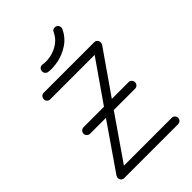

<svg xmlns="http://www.w3.org/2000/svg" viewBox="-205 -752 830 830"><g transform="rotate(-45 210.5 -336.5)"><path d="M77 -240Q69 -240 63 -246Q57 -252 57 -260Q57 -268 63 -274Q69 -280 77 -280H202L332 -467H61Q52 -467 46.5 -472.5Q41 -478 41 -487Q41 -495 46.5 -501Q52 -507 61 -507H369Q378 -507 383.5 -501Q389 -495 389 -487Q389 -485 389 -483Q388 -481 388 -481Q388 -479 387 -478Q387 -477 386 -476Q386 -475 385 -474L250 -280H352Q361 -280 366.5 -274Q372 -268 372 -260Q372 -252 366.5 -246Q361 -240 352 -240H222L83 -39H375Q383 -39 389 -33.5Q395 -28 395 -20Q395 -11 389 -5.5Q383 0 375 0H46Q43 0 41 0Q39 -1 38 -2Q37 -2 37 -2Q35 -3 34 -4Q33 -4 32 -5Q31 -6 31 -7Q30 -8 29 -9Q29 -10 28 -11Q27 -13 27 -14.5Q27 -16 27 -14Q26 -17 26 -20Q26 -21 27 -23Q27 -25 27 -25Q28 -27 29 -29Q29 -29 29 -29Q30 -31 31 -33L174 -240ZM276 -661Q281 -675 297 -673Q305 -672 310 -665.5Q315 -659 314 -650Q314 -648 313 -646Q296 -609 264.5 -588Q233 -567 198.5 -560Q164 -553 138 -557Q130 -558 125 -564.5Q120 -571 121 -579Q122 -588 128 -593Q134 -598 143 -597Q164 -593 190 -598Q216 -603 239.5 -618.5Q263 -634 276 -661Z"/></g></svg>

Font: Libertine Sup Light
Style: Regular
Weight: 300
Designer: Bastien Sozeau
Foundry: NBR — Bastien Sozeau
Version: Version 2.003; ttfautohint (v1.8.4.7-5d5b);gftools[0.9.33]